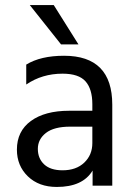

<svg xmlns="http://www.w3.org/2000/svg" viewBox="-20 -736 532 761"><path d="M228 -61Q282 -61 314 -91.5Q346 -122 346 -169V-234H258Q194 -234 162 -209Q130 -184 130 -146Q130 -108 155 -84.5Q180 -61 228 -61ZM347 -60Q308 5 205 5Q134 5 90.5 -37Q47 -79 47 -143Q47 -216 102.5 -256.5Q158 -297 254 -297H346V-323Q346 -383 319 -413.5Q292 -444 228 -444Q147 -444 84 -401V-480Q141 -515 234 -515Q425 -515 425 -321V0H347ZM291 -560H222L98 -716H193Z"/></svg>

Font: Hind Madurai
Style: Regular
Weight: 400
Designer: Jyotish Sonowal
Foundry: Indian Type Foundry
Version: Version 1.001;PS 1.0;hotconv 1.0.86;makeotf.lib2.5.63406; tt